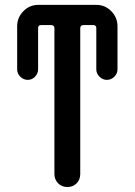

<svg xmlns="http://www.w3.org/2000/svg" viewBox="-20 -750 540 770"><path d="M48.8 -471.7V-644.5Q48.8 -679.7 73.7 -705.1Q98.6 -730.5 133.8 -730.5H366.2Q401.4 -730.5 426.3 -705.1Q451.2 -679.7 451.2 -644.5V-471.7Q451.2 -455.1 438.5 -442.4Q425.8 -429.7 408.7 -429.7Q391.6 -429.7 378.9 -442.4Q366.2 -455.1 366.2 -471.7V-637.7Q366.2 -648.4 355.5 -649.4H314.5Q302.7 -649.4 301.8 -637.7V-51.8Q301.8 -29.3 287.1 -14.6Q272.5 0 250 0Q227.5 0 212.9 -15.1Q198.2 -30.3 198.2 -51.8V-637.7Q198.2 -648.4 185.5 -649.4H144.5Q132.8 -649.4 132.8 -637.7V-471.7Q132.8 -455.1 120.6 -442.4Q108.4 -429.7 91.3 -429.7Q74.2 -429.7 61.5 -442.4Q48.8 -455.1 48.8 -471.7Z"/></svg>

Font: Rounded-X Mgen+ 1mn medium
Style: Regular
Weight: 500
Designer: [Source Han Sans]
Ryoko NISHIZUKA  (kana & ideographs); Paul D. Hunt (Latin, Greek & Cyrillic); Wenlong ZHANG  (bopomofo
Version: Version 1.059.20150602